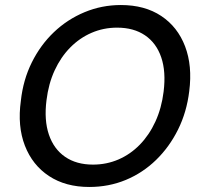

<svg xmlns="http://www.w3.org/2000/svg" viewBox="-20 -732 804 764"><path d="M335 12Q241 12 175 -31.5Q109 -75 79 -152.5Q49 -230 63 -331Q72 -414 106.5 -483.5Q141 -553 194.5 -604Q248 -655 316.5 -683.5Q385 -712 461 -712Q556 -712 621.5 -668.5Q687 -625 716.5 -547.5Q746 -470 733 -369Q723 -286 688.5 -216.5Q654 -147 601 -95.5Q548 -44 480.5 -16Q413 12 335 12ZM350 -77Q404 -77 451.5 -97.5Q499 -118 536.5 -156.5Q574 -195 598.5 -248.5Q623 -302 631 -367Q641 -447 621.5 -504Q602 -561 557 -591.5Q512 -622 446 -622Q392 -622 344.5 -601.5Q297 -581 259.5 -543Q222 -505 197.5 -452Q173 -399 165 -333Q155 -254 174.5 -196.5Q194 -139 239 -108Q284 -77 350 -77Z"/></svg>

Font: DM Sans 11pt Medium
Style: Italic
Weight: 500
Italic angle: -10°
Version: Version 4.004;gftools[0.9.30]